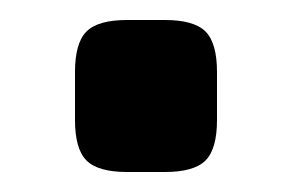

<svg xmlns="http://www.w3.org/2000/svg" viewBox="-20 -355 291 192"><path d="M145 -335Q174 -335 185.5 -323.5Q197 -312 197 -283V-235Q197 -206 185.5 -194.5Q174 -183 145 -183H107Q78 -183 66.5 -194.5Q55 -206 55 -235V-283Q55 -312 66.5 -323.5Q78 -335 107 -335Z"/></svg>

Font: Exo 2
Style: Bold
Weight: 700
Designer: Natanael Gama
Foundry: Natanael Gama
Version: Version 2.010